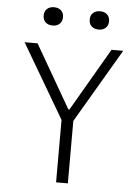

<svg xmlns="http://www.w3.org/2000/svg" viewBox="-61 -977 742 1024"><g transform="rotate(5 310.0 -465.0)"><path d="M278.5 0V-374.5H341.5V0ZM115.5 -730 310 -393H315.5L511.5 -730H574L335.5 -324H284.5L46 -730ZM135 -880.5Q135 -903.5 149.2 -916.5Q163.5 -929.5 187 -929.5Q210 -929.5 224.2 -916.5Q238.5 -903.5 238.5 -880.5Q238.5 -857.5 224.2 -844.5Q210 -831.5 187 -831.5Q163.5 -831.5 149.2 -844.5Q135 -857.5 135 -880.5ZM381.5 -880.5Q381.5 -903.5 395.8 -916.5Q410 -929.5 433.5 -929.5Q456.5 -929.5 470.8 -916.5Q485 -903.5 485 -880.5Q485 -857.5 470.8 -844.5Q456.5 -831.5 433.5 -831.5Q410 -831.5 395.8 -844.5Q381.5 -857.5 381.5 -880.5Z"/></g></svg>

Font: Monaspace Neon Var
Style: Regular
Weight: 400
Designer: Riley Cran and the Lettermatic Team
Version: Version 1.000 (Monaspace Neon Var)